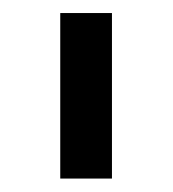

<svg xmlns="http://www.w3.org/2000/svg" viewBox="-20 -747 262 290"><path d="M149.1 -727.3V-477.3H71V-727.3Z"/></svg>

Font: InterMG
Style: Regular
Weight: 400
Designer: Rasmus Andersson
Foundry: rsms
Version: Version 3.019;December 26, 2023;FontCreator 15.0.0.2955 64-b